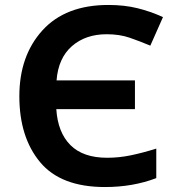

<svg xmlns="http://www.w3.org/2000/svg" viewBox="-20 -744 711 774"><path d="M410 -606Q462 -606 502.5 -592Q543 -578 586 -560L637 -675Q587 -698 534 -711Q481 -724 417 -724Q244 -724 151 -621.5Q58 -519 58 -356Q58 -191 141.5 -90.5Q225 10 403 10Q516 10 610 -26V-145Q556 -128 508 -118Q460 -108 412 -108Q315 -108 264 -159Q213 -210 207 -304H524V-420H208Q215 -510 270 -558Q325 -606 410 -606Z"/></svg>

Font: Noto Sans UI
Style: Bold
Weight: 700
Designer: Monotype Design Team
Foundry: Monotype Imaging Inc.
Version: Version 1.901